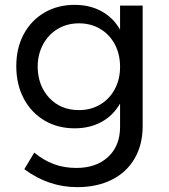

<svg xmlns="http://www.w3.org/2000/svg" viewBox="-20 -552 695 790"><path d="M567 -529V-33Q567 43 534 100Q501 157 440 187.5Q379 218 298 218Q179 218 80 144L121 76Q160 108 202 123.5Q244 139 294 139Q376 139 425 93.5Q474 48 474 -30V-126Q446 -77 398 -50.5Q350 -24 287 -24Q217 -24 162.5 -56.5Q108 -89 77.5 -147Q47 -205 47 -280Q47 -354 77.5 -411Q108 -468 162.5 -500Q217 -532 287 -532Q350 -532 398 -505.5Q446 -479 474 -430V-529ZM474 -277Q474 -329 452.5 -369.5Q431 -410 392.5 -433Q354 -456 305 -456Q256 -456 217.5 -433Q179 -410 157 -369Q135 -328 135 -277Q136 -199 183 -149Q230 -99 305 -99Q354 -99 392.5 -122Q431 -145 452.5 -185.5Q474 -226 474 -277Z"/></svg>

Font: Montserrat arm2
Style: Regular
Weight: 400
Designer: Julieta Ulanovsky
Foundry: Julieta Ulanovsky
Version: Version 6.000